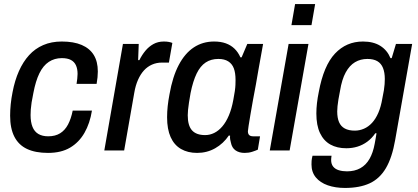

<svg xmlns="http://www.w3.org/2000/svg" viewBox="-20 -743 2062 948"><path d="M217 12Q155 12 113.5 -7.5Q72 -27 51 -68Q30 -109 30 -172Q30 -200 33 -229Q36 -258 42 -288Q53 -346 73.5 -392Q94 -438 123.5 -470.5Q153 -503 193.5 -520.5Q234 -538 285 -538Q344 -538 383.5 -521Q423 -504 443 -471.5Q463 -439 463 -390Q463 -377 461.5 -361Q460 -345 457 -329H358Q360 -342 361.5 -354.5Q363 -367 363 -378Q363 -403 355 -420.5Q347 -438 330 -447Q313 -456 285 -456Q249 -456 221 -437.5Q193 -419 174.5 -381Q156 -343 145 -285Q139 -257 136 -237Q133 -217 132 -202.5Q131 -188 131 -175Q131 -140 140.5 -116.5Q150 -93 169.5 -81.5Q189 -70 218 -70Q253 -70 277 -85Q301 -100 316 -128.5Q331 -157 339 -197H434Q424 -134 397 -87Q370 -40 326 -14Q282 12 217 12Z M495 0 587 -526H665L662 -446H668Q681 -472 698 -492.5Q715 -513 737.5 -525.5Q760 -538 789 -538Q803 -538 813.5 -536Q824 -534 831 -531L814 -434H780Q753 -434 730.5 -424Q708 -414 691 -395.5Q674 -377 661.5 -349Q649 -321 643 -285L593 0Z M953 12Q907 12 873.5 -7.5Q840 -27 822.5 -66Q805 -105 805 -164Q805 -191 808 -219Q811 -247 817 -278Q832 -364 862.5 -422Q893 -480 937 -509Q981 -538 1037 -538Q1070 -538 1095 -529Q1120 -520 1138 -502.5Q1156 -485 1167 -460H1173L1201 -526H1279L1256 -398Q1251 -365 1243.5 -326Q1236 -287 1229 -248.5Q1222 -210 1216.5 -177Q1211 -144 1207.5 -122Q1204 -100 1204 -95Q1204 -82 1210.5 -76Q1217 -70 1230 -70H1264L1253 -4Q1242 1 1225 6.5Q1208 12 1188 12Q1161 12 1143 -0.5Q1125 -13 1120 -39Q1118 -46 1116.5 -54.5Q1115 -63 1116 -73L1110 -74Q1083 -34 1042.5 -11Q1002 12 953 12ZM993 -76Q1016 -76 1037.5 -86.5Q1059 -97 1077.5 -118.5Q1096 -140 1110 -173Q1124 -206 1132 -250Q1137 -276 1139.5 -293.5Q1142 -311 1142.5 -324.5Q1143 -338 1143 -348Q1143 -383 1134.5 -405.5Q1126 -428 1107 -440Q1088 -452 1058 -452Q1022 -452 995.5 -434.5Q969 -417 951 -380Q933 -343 921 -284Q916 -256 913 -236Q910 -216 908.5 -201Q907 -186 907 -174Q907 -123 928 -99.5Q949 -76 993 -76Z M1419 -619 1437 -723H1536L1518 -619ZM1312 0 1405 -526H1503L1410 0Z M1683 185Q1636 185 1598.5 172Q1561 159 1539.5 133Q1518 107 1518 69Q1518 61 1518.5 51.5Q1519 42 1523 26H1617Q1616 33 1615.5 37.5Q1615 42 1615 47Q1615 67 1625 79.5Q1635 92 1653 97.5Q1671 103 1693 103Q1731 103 1759 87.5Q1787 72 1804.5 41.5Q1822 11 1830 -33Q1833 -47 1835 -60.5Q1837 -74 1839 -85H1833Q1816 -60 1793.5 -43.5Q1771 -27 1745 -19Q1719 -11 1690 -11Q1644 -11 1611 -29.5Q1578 -48 1560 -86Q1542 -124 1542 -183Q1542 -207 1545 -233.5Q1548 -260 1554 -289Q1578 -419 1634 -478.5Q1690 -538 1772 -538Q1824 -538 1858 -516.5Q1892 -495 1908 -456H1914L1935 -526H2015L1931 -51Q1916 35 1885.5 87Q1855 139 1805.5 162Q1756 185 1683 185ZM1732 -98Q1755 -98 1777 -107.5Q1799 -117 1817 -136.5Q1835 -156 1848 -186Q1861 -216 1868 -258Q1873 -281 1875.5 -297.5Q1878 -314 1879 -327.5Q1880 -341 1880 -353Q1880 -385 1871 -407.5Q1862 -430 1843 -441Q1824 -452 1794 -452Q1760 -452 1733 -436Q1706 -420 1687 -385.5Q1668 -351 1659 -295Q1654 -271 1651 -252Q1648 -233 1646.5 -219Q1645 -205 1645 -193Q1645 -161 1654 -140Q1663 -119 1682.5 -108.5Q1702 -98 1732 -98Z"/></svg>

Font: Archivo SemiCondensed Medium
Style: Italic
Weight: 500
Width: 4
Italic angle: -10°
Designer: Hector Gatti
Foundry: Omnibus-Type
Version: Version 2.001